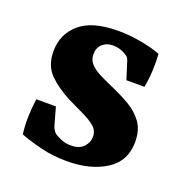

<svg xmlns="http://www.w3.org/2000/svg" viewBox="-89 -515 585 607"><g transform="rotate(20 203.5 -211.5)"><path d="M38 -22Q34 -51 35 -82Q36 -113 40 -141H106L121 -87Q126 -67 138 -58Q146 -53 160 -47Q174 -41 193 -41Q220 -41 234.5 -56Q249 -71 249 -91Q249 -111 234 -124Q219 -137 194 -149Q169 -161 138 -176Q94 -199 66.5 -227Q39 -255 39 -303Q39 -360 81 -396.5Q123 -433 211 -433Q247 -433 286.5 -426Q326 -419 354 -408Q356 -382 354.5 -352Q353 -322 348 -295H287L271 -346Q268 -357 264.5 -362.5Q261 -368 253 -372Q243 -378 232.5 -381Q222 -384 211 -384Q189 -384 175 -371.5Q161 -359 161 -337Q161 -318 173 -305Q185 -292 204.5 -282Q224 -272 247 -262Q282 -247 312.5 -229.5Q343 -212 361.5 -186.5Q380 -161 380 -121Q380 -56 328 -23Q276 10 197 10Q151 10 110 0Q69 -10 38 -22Z"/></g></svg>

Font: Yrsa
Style: Bold
Weight: 700
Version: Version 2.004